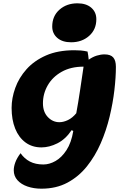

<svg xmlns="http://www.w3.org/2000/svg" viewBox="-20 -903 769 1158"><path d="M230 235Q184 235 146 222Q108 209 85.5 184Q63 159 63 124Q63 102 72.5 76Q82 50 104 21Q127 54 160.5 71.5Q194 89 242 89Q278 89 315 68Q352 47 381 2.5Q410 -42 422 -113L412 -118Q375 -63 326 -38.5Q277 -14 230 -14Q174 -14 133.5 -44Q93 -74 71.5 -127.5Q50 -181 50 -252Q50 -311 72 -372.5Q94 -434 140 -485.5Q186 -537 257.5 -568.5Q329 -600 429 -600Q449 -600 467.5 -598.5Q486 -597 508 -592Q510 -582 512 -569.5Q514 -557 515 -543Q539 -560 563.5 -567.5Q588 -575 610 -575Q647 -575 663 -556.5Q679 -538 679 -500Q679 -438 670 -360Q661 -282 641 -199Q621 -116 587.5 -39Q554 38 504.5 100Q455 162 387 198.5Q319 235 230 235ZM338 -166Q363 -166 390 -179Q417 -192 440 -220Q452 -285 463 -359Q474 -433 484 -501Q407 -501 352 -470Q297 -439 268 -388.5Q239 -338 239 -280Q239 -228 268.5 -197Q298 -166 338 -166ZM409 -648Q356 -648 325.5 -674.5Q295 -701 295 -743Q295 -806 338.5 -844.5Q382 -883 447 -883Q500 -883 530.5 -856.5Q561 -830 561 -787Q561 -725 517.5 -686.5Q474 -648 409 -648Z"/></svg>

Font: Lemon
Style: Regular
Weight: 400
Designer: Eduardo Rodriguez Tunni
Foundry: Eduardo Rodriguez Tunni
Version: Version 1.003; ttfautohint (v1.8.4.7-5d5b);gftools[0.9.24]